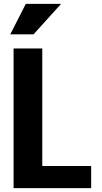

<svg xmlns="http://www.w3.org/2000/svg" viewBox="-20 -970 526 990"><path d="M50 0V-720H198V0ZM122 0V-114H450V0ZM153 -793H33L113 -950H295Z"/></svg>

Font: Instrument Sans SemiCondensed
Style: Bold
Weight: 700
Width: 4
Designer: Rodrigo Fuenzalida
Foundry: fragTYPE
Version: Version 1.000;gftools[0.9.28]